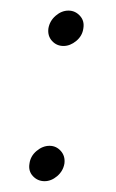

<svg xmlns="http://www.w3.org/2000/svg" viewBox="-20 -335 215 355"><path d="M69.5 -282.5Q67.7 -268.7 76.2 -259.3Q84.7 -250 97.4 -250Q109.7 -250 121 -259.3Q132.3 -268.7 134.1 -282.5Q136.5 -296.4 127.7 -305.9Q118.9 -315.4 106.6 -315.4Q93.9 -315.4 82.9 -305.9Q71.9 -296.4 69.5 -282.5ZM34.5 -32.5Q32.1 -18.7 40.9 -9.3Q49.7 0 62.4 0Q74.7 0 85.7 -9.3Q96.7 -18.7 99.1 -32.5Q100.9 -46.4 92.4 -55.9Q83.9 -65.4 71.6 -65.4Q58.9 -65.4 47.6 -55.9Q36.3 -46.4 34.5 -32.5Z"/></svg>

Font: Josefin Slab Thin
Style: Italic
Weight: 100
Italic angle: -12°
Designer: Santiago Orozco
Foundry: Typemade
Version: Version 2.000